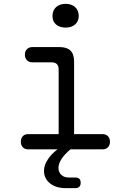

<svg xmlns="http://www.w3.org/2000/svg" viewBox="-20 -774 640 995"><path d="M511 -79Q529 -79 539.5 -68Q550 -57 550 -39.5Q550 -22 539.5 -11Q529 0 512 0H345Q313 27 298 51Q283 75 283 96Q283 118 297.5 132Q312 146 337 146H370Q384 146 391 152.5Q398 159 398 173Q398 187 391 194Q384 201 370 201H321Q270 201 239 176Q208 151 208 111Q208 82 228 52Q244 26 278 0H126Q108 0 98 -11Q88 -22 88 -39.5Q88 -57 98 -68Q108 -79 126 -79H284V-413Q284 -432 275 -441.5Q266 -451 247 -451H148Q130 -451 119.5 -462Q109 -473 109 -490.5Q109 -508 119.5 -519Q130 -530 148 -530H289Q327 -530 345.5 -511.5Q364 -493 364 -455V-79ZM320 -631Q289 -631 270.5 -647Q252 -663 252 -691Q252 -720 270.5 -737Q289 -754 320 -754Q351 -754 369.5 -737Q388 -720 388 -691Q388 -664 369.5 -647.5Q351 -631 320 -631Z"/></svg>

Font: Maple Mono Light
Style: Regular
Weight: 300
Monospace: yes
Designer: subframe7536
Version: Version 7.000